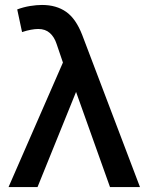

<svg xmlns="http://www.w3.org/2000/svg" viewBox="-20 -755 600 775"><path d="M14.5 0 234 -502.5 208.5 -577.5Q199.5 -605.5 181.2 -621.8Q163 -638 134.5 -638Q121.5 -638 105 -635Q88.5 -632 69 -625.5L49.5 -717Q75 -726.5 101.5 -730.8Q128 -735 149.5 -735Q207.5 -735 247 -707.2Q286.5 -679.5 312 -613.5L545 0H424L287 -384L131.5 0Z"/></svg>

Font: Geologica
Style: Regular
Weight: 400
Designer: Sindre Bremnes, Frode Helland
Foundry: Monokrom Skriftforlag AS
Version: Version 1.010; ttfautohint (v1.8.4.7-5d5b);gftools[0.9.28]